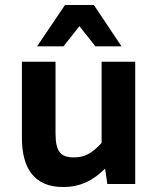

<svg xmlns="http://www.w3.org/2000/svg" viewBox="-20 -739 636 771"><path d="M402 -62 411 0H523V-491H388V-165C349 -123 320 -107 277 -107C225 -107 203 -128 203 -203V-491H68V-185C68 -63 118 12 233 12C305 12 356 -16 402 -62ZM299 -634 363 -553H468L357 -719H241L129 -553H235Z"/></svg>

Font: Falling Sky
Style: SeBd
Weight: 600
Designer: Paul D. Hunt
Foundry: Adobe Systems Incorporated
Version: Version 1.02